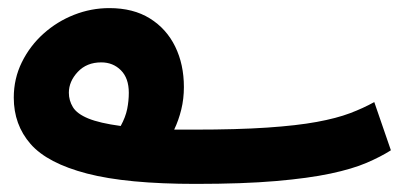

<svg xmlns="http://www.w3.org/2000/svg" viewBox="-20 -433 995 474"><path d="M463 21Q293 21 195 -4.5Q97 -30 55.5 -77.5Q14 -125 14 -192Q14 -239 34 -279.5Q54 -320 87.5 -350Q121 -380 163 -396.5Q205 -413 250 -413Q309 -413 350 -387.5Q391 -362 412.5 -318Q434 -274 434 -218Q434 -189 427.5 -162.5Q421 -136 410 -113Q434 -113 459 -113Q566 -113 639.5 -118Q713 -123 762 -132Q811 -141 844 -153.5Q877 -166 904 -181L945 -62Q920 -46 885 -31Q850 -16 796 -4.5Q742 7 661 14Q580 21 463 21ZM150 -204Q150 -185 160 -168.5Q170 -152 198 -140.5Q226 -129 278 -122Q290 -144 294 -164Q298 -184 298 -204Q298 -240 278.5 -259.5Q259 -279 230 -279Q194 -279 172 -255.5Q150 -232 150 -204Z"/></svg>

Font: Noto Sans Arabic SemCond
Style: Bold
Weight: 700
Width: 4
Designer: Monotype Design Team, Nadine Chahine, Nizar Qandah and Khaled Hosny
Foundry: Monotype Imaging Inc.
Version: Version 2.012; ttfautohint (v1.8.4.7-5d5b)